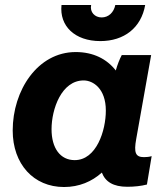

<svg xmlns="http://www.w3.org/2000/svg" viewBox="-20 -741 665 771"><path d="M491 9C519 9 547 6 570 0L589 -114C579 -111 569 -110 558 -110C524 -110 517 -128 527 -183L587 -520H469C460 -503 451 -480 445 -458C409 -504 355 -532 284 -532C131 -532 31 -378 31 -217C31 -82 115 10 237 10C298 10 349 -12 389 -48C403 -11 435 9 491 9ZM316 -418C354 -418 405 -385 405 -297C405 -216 367 -98 280 -98C222 -98 187 -146 187 -222C187 -303 227 -418 316 -418ZM383 -576C478 -576 547 -629 563 -721H443C437 -691 416 -671 388 -671C361 -671 340 -692 346 -721H227C218 -637 280 -576 383 -576Z"/></svg>

Font: Fixel Text 20240404
Style: Bold Italic
Weight: 700
Width: 4
Italic angle: -10°
Designer: AlfaBravo + MacPaw
Foundry: Kyrylo Tkachov, Marchela Mozhyna, Serhii Makarenko, Maria Weinstein, Zakhar Kryvoshyya
Version: Version 1.211;Glyphs 3.2 (3225)